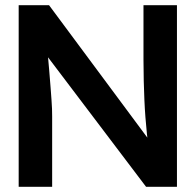

<svg xmlns="http://www.w3.org/2000/svg" viewBox="-20 -720 750 740"><path d="M52 0V-700H169L575 -153L553 -149Q549 -177 546 -206.5Q543 -236 540.5 -268Q538 -300 536.5 -335Q535 -370 534 -408.5Q533 -447 533 -490V-700H662V0H543L135 -539L161 -546Q166 -490 169.5 -450.5Q173 -411 175 -382.5Q177 -354 178.5 -335Q180 -316 180.5 -300.5Q181 -285 181 -271V0Z"/></svg>

Font: Our Lexend Medium
Style: Regular
Weight: 500
Designer: Bonnie Shaver-Troup, Thomas Jockin
Foundry: Lexend
Version: Version 1.007